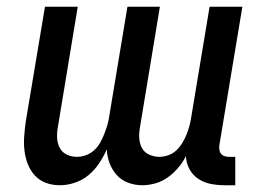

<svg xmlns="http://www.w3.org/2000/svg" viewBox="-20 -540 790 568"><path d="M157 8Q135 8 116 1Q97 -6 83.5 -20.5Q70 -35 62.5 -54Q55 -73 52.5 -93.5Q50 -114 51.5 -135.5Q53 -157 56 -179L113 -520H210L151 -163Q148 -147 149 -131Q150 -115 157 -102Q164 -89 178 -82.5Q192 -76 208 -76Q221 -76 234.5 -81Q248 -86 258.5 -95.5Q269 -105 276 -117.5Q283 -130 288 -142.5Q293 -155 297 -168Q301 -181 303 -195L357 -520H453L394 -163Q391 -147 392 -131Q393 -115 400 -102Q407 -89 421.5 -82.5Q436 -76 451 -76Q465 -76 478.5 -81Q492 -86 502 -95.5Q512 -105 519.5 -117.5Q527 -130 532 -142.5Q537 -155 540.5 -168Q544 -181 546 -195L600 -520H697L629 -111Q628 -104 629 -97Q630 -90 634 -85Q638 -80 644.5 -78Q651 -76 658 -76H676V8H644Q623 8 603 4Q583 0 566.5 -11Q550 -22 540.5 -39.5Q531 -57 530 -78Q521 -60 507 -43.5Q493 -27 476 -15Q459 -3 439.5 2.5Q420 8 401 8Q379 8 359 0.5Q339 -7 325.5 -22Q312 -37 304.5 -56.5Q297 -76 296 -98Q286 -76 273 -56.5Q260 -37 242 -22Q224 -7 201.5 0.5Q179 8 157 8Z"/></svg>

Font: Iosevka Custom Medium
Style: Italic
Weight: 500
Italic angle: -9°
Designer: Belleve Invis
Foundry: Belleve Invis
Version: Version 27.0.1